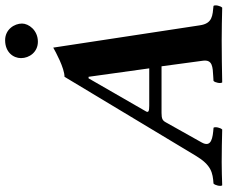

<svg xmlns="http://www.w3.org/2000/svg" viewBox="-89 -797 888 750"><g transform="rotate(-90 355.0 -422.0)"><path d="M174 -79 252 -218C259 -231 266 -235 289 -235H471L493 -72C497 -36 469 -35 431 -33C425 -33 420 -32 414 -32C407 -26 403 -4 408 2C444 1 535 0 572 0C611 0 665 1 700 2C707 -4 712 -26 707 -32C670 -36 638 -35 631 -86L544 -658C528 -649 464 -614 430 -614L122 -102C85 -40 55 -35 13 -32C6 -26 1 -4 6 2C42 1 60 0 97 0C136 0 189 1 224 2C231 -4 236 -26 231 -32C230 -32 230 -32 229 -32C194 -35 151 -39 174 -79ZM317 -283C296 -283 289 -286 295 -296L424 -520H430L463 -283ZM503 -784C503 -751 527 -718 567 -718C612 -718 638 -754 638 -780C638 -810 615 -846 573 -846C526 -846 503 -814 503 -784Z"/></g></svg>

Font: Libertinus Serif
Style: Bold Italic
Weight: 700
Italic angle: -12°
Designer: Philipp H. Poll, Khaled Hosny
Foundry: Caleb Maclennan
Version: Version 7.050;RELEASE